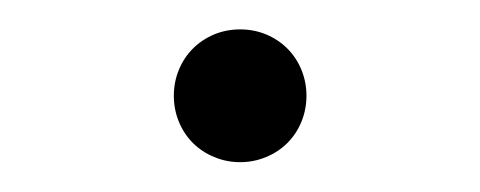

<svg xmlns="http://www.w3.org/2000/svg" viewBox="-20 -100 325 130"><path d="M97.7 -35.2Q97.7 -44.4 101.1 -52.7Q104.5 -61 110.6 -67.1Q116.7 -73.2 125 -76.7Q133.3 -80.1 142.6 -80.1Q151.9 -80.1 160.2 -76.7Q168.5 -73.2 174.6 -67.1Q180.7 -61 184.1 -52.7Q187.5 -44.4 187.5 -35.2Q187.5 -25.9 184.1 -17.6Q180.7 -9.3 174.6 -3.2Q168.5 2.9 160.2 6.3Q151.9 9.8 142.6 9.8Q133.3 9.8 125 6.3Q116.7 2.9 110.6 -3.2Q104.5 -9.3 101.1 -17.6Q97.7 -25.9 97.7 -35.2Z"/></svg>

Font: Montez
Style: Regular
Weight: 400
Designer: Astigmatic (AOETI)
Foundry: Astigmatic (AOETI)
Version: Version 1.000